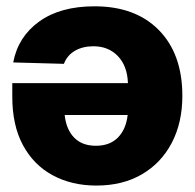

<svg xmlns="http://www.w3.org/2000/svg" viewBox="-20 -576 613 603"><path d="M276.9 -556.2Q405.8 -556.2 479.2 -481.2Q552.7 -406.2 552.7 -274.9Q552.7 -190.9 519.5 -127.4Q486.3 -64 425.8 -28.6Q365.2 6.8 282.7 6.8Q205.6 6.8 145.8 -25.4Q85.9 -57.6 52.2 -119.9Q18.6 -182.1 18.6 -272V-314.9H381.8Q379.9 -368.7 350.3 -399.7Q320.8 -430.7 273.4 -430.7Q239.7 -430.7 215.3 -416.5Q190.9 -402.3 180.7 -375.5L21.5 -379.9Q36.6 -460.4 103 -508.3Q169.4 -556.2 276.9 -556.2ZM281.2 -118.2Q325.2 -118.2 350.6 -144.3Q376 -170.4 380.9 -214.8H183.1Q188 -169.4 212.9 -143.8Q237.8 -118.2 281.2 -118.2Z"/></svg>

Font: Inter Tight ExtraBold
Style: Regular
Weight: 800
Designer: Rasmus Andersson
Foundry: rsms
Version: Version 3.004; ttfautohint (v1.8.4.7-5d5b)